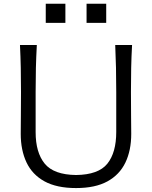

<svg xmlns="http://www.w3.org/2000/svg" viewBox="-20 -981 802 1013"><path d="M381.3 11.2Q279.3 11.2 214.8 -24.2Q150.4 -59.6 119.9 -124Q89.4 -188.5 89.4 -274.9Q89.4 -307.6 90.1 -368.7Q90.8 -429.7 90.8 -495.6Q90.8 -564.9 89.6 -622.8Q88.4 -680.7 85.4 -743.7H174.3Q170.9 -680.7 169.4 -622.8Q168 -564.9 168 -495.6V-283.7Q168 -176.3 215.8 -117.7Q263.7 -59.1 381.3 -57.6Q499.5 -59.1 546.4 -117.4Q593.3 -175.8 593.3 -284.7V-495.6Q593.3 -564.9 592 -622.8Q590.8 -680.7 587.9 -743.7H676.8Q673.3 -680.7 672.1 -622.8Q670.9 -564.9 670.9 -495.6Q670.9 -429.7 671.6 -368.4Q672.4 -307.1 672.4 -274.4Q672.4 -187.5 641.6 -123.3Q610.8 -59.1 546.6 -23.9Q482.4 11.2 381.3 11.2ZM436.7 -961.3H540.4V-860.3H436.7ZM221.4 -961.3H325V-860.3H221.4Z"/></svg>

Font: Pinar-DS3-FD Regular
Style: Regular
Weight: 400
Designer: Amin Abedi
Version: Version 3.000